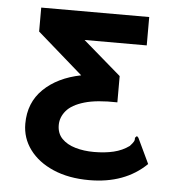

<svg xmlns="http://www.w3.org/2000/svg" viewBox="-49 -670 697 735"><g transform="rotate(5 300.0 -302.0)"><path d="M320 19Q241 19 182 -6.5Q123 -32 90.5 -76Q58 -120 58 -175Q58 -256 111.5 -308Q165 -360 255 -378L80 -531V-623H495V-514H256L402 -388V-287Q323 -289 275.5 -275Q228 -261 207 -236Q186 -211 186 -181Q186 -149 205.5 -129Q225 -109 257.5 -99.5Q290 -90 329 -90Q371 -90 404.5 -98Q438 -106 464 -125Q475 -137 478.5 -143.5Q482 -150 481 -158L488 -165L494 -159L540 -62Q457 19 320 19Z"/></g></svg>

Font: Inconsolata Expanded ExtraBold
Style: Regular
Weight: 800
Width: 7
Monospace: yes
Designer: Raph Levien, Cyreal, Brenton Simpson
Foundry: Raph Levien, Cyreal, Google
Version: Version 3.001; ttfautohint (v1.8.2.53-6de2)